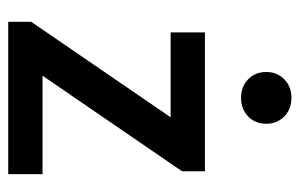

<svg xmlns="http://www.w3.org/2000/svg" viewBox="-154 -592 745 478"><g transform="rotate(90 219.0 -352.5)"><path d="M60.1 -489.7H405.8V-432.6L168 -85.4H413.1V0H33.7V-57.1L271.5 -404.3H60.1ZM287.6 -642.6Q287.6 -614.7 269.3 -597.2Q251 -579.6 223.1 -579.6Q195.3 -579.6 177 -597.2Q158.7 -614.7 158.7 -642.6Q158.7 -669.4 177 -687.3Q195.3 -705.1 223.1 -705.1Q251 -705.1 269.3 -687.3Q287.6 -669.4 287.6 -642.6Z"/></g></svg>

Font: Varta
Style: Bold
Weight: 700
Designer: Joana Correia, Viktoriya Grabowska, Eben Sorkin
Foundry: Sorkin Type
Version: Version 1.002; ttfautohint (v1.3) -l 8 -r 24 -G 200 -x 12 -H